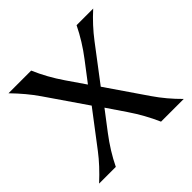

<svg xmlns="http://www.w3.org/2000/svg" viewBox="-142 -672 806 806"><g transform="rotate(-45 261.5 -268.5)"><path d="M10.7 0Q66.4 -51.3 103.5 -100.1L220.2 -253.4L98.1 -431.2Q63 -482.4 9.8 -537.1H144.5Q172.9 -470.7 215.8 -408.2L271.5 -327.1L336.4 -412.1Q381.8 -471.2 414.1 -537.1H512.7Q460.4 -489.7 420.4 -437L303.2 -282.7L424.3 -106Q462.4 -50.3 513.2 0H378.4Q349.6 -65.9 307.1 -128.4L252 -209.5L187.5 -125Q140.6 -63.5 109.9 0Z"/></g></svg>

Font: Classica
Style: Book
Weight: 400
Designer: Wojciech Kalinowski "wmk69" (wmk69@o2.pl)
Foundry: Wojciech Kalinowski "wmk69" (wmk69@o2.pl)
Version: Version 2.1.1; 2021-05-14